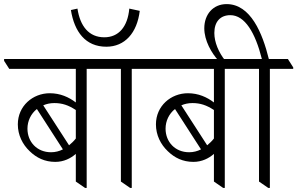

<svg xmlns="http://www.w3.org/2000/svg" viewBox="-51 -911 1451 937"><path d="M219 -121C260 -121 294 -138 319 -160V-25L364 6H372V-575H486V-582L461 -623H-31V-614L-6 -575H319V-411C285 -437 243 -456 192 -456C109 -456 36 -394 36 -304C36 -252 59 -206 94 -173C127 -141 167 -121 219 -121ZM214 -408C252 -408 283 -398 319 -374V-235C309 -222 297 -211 286 -202L160 -397C176 -404 194 -408 214 -408ZM83 -283C83 -321 100 -356 129 -379L256 -182C238 -173 219 -168 198 -168C129 -168 83 -219 83 -283Z M468 -683C558 -683 618 -750 631 -858L580 -869C572 -780 528 -729 458 -729C383 -729 340 -783 327 -869L295 -862C312 -756 366 -683 468 -683ZM584 6H592V-575H706V-582L680 -623H424V-615L449 -575H539V-25Z M893 -121C934 -121 968 -138 993 -160V-25L1038 6H1046V-575H1160V-582L1135 -623H643V-614L668 -575H993V-411C959 -437 917 -456 866 -456C783 -456 710 -394 710 -304C710 -252 733 -206 768 -173C801 -141 841 -121 893 -121ZM888 -408C926 -408 957 -398 993 -374V-235C983 -222 971 -211 960 -202L834 -397C850 -404 868 -408 888 -408ZM757 -283C757 -321 774 -356 803 -379L930 -182C912 -173 893 -168 872 -168C803 -168 757 -219 757 -283Z M1258 6H1266V-575H1380V-582L1354 -623H1261C1230 -749 1172 -891 1055 -891C989 -891 946 -841 946 -773C946 -713 981 -652 1016 -614H1049C1016 -655 995 -705 995 -750C995 -806 1025 -837 1073 -837C1144 -837 1195 -751 1227 -623H1098V-615L1123 -575H1213V-25Z"/></svg>

Font: Noto Serif Devanagari SemiCondensed Light
Style: Regular
Weight: 300
Width: 4
Designer: Universal Thirst, Indian Type Foundry and the Monotype Design Team
Foundry: Monotype Imaging Inc.
Version: Version 2.004